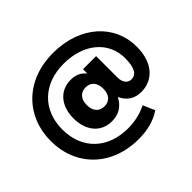

<svg xmlns="http://www.w3.org/2000/svg" viewBox="-176 -906 1244 1244"><g transform="rotate(-45 445.5 -284.0)"><path d="M403 -94C466 -94 512 -122 541 -179C568 -122 612 -94 673 -94C775 -94 859 -170 859 -324C859 -523 696 -678 445 -678C196 -678 32 -512 32 -284C32 -56 196 110 445 110C526 110 596 92 652 53L617 -28C570 -3 509 12 445 12C260 12 138 -104 138 -284C138 -464 260 -580 445 -580C631 -580 753 -473 753 -324C753 -235 728 -197 685 -197C652 -197 629 -224 629 -271V-466H509V-426C485 -457 452 -474 403 -474C307 -474 240 -401 240 -284C240 -167 307 -94 403 -94ZM438 -197C391 -197 362 -229 362 -284C362 -339 391 -371 438 -371C485 -371 513 -339 513 -284C513 -229 485 -197 438 -197Z"/></g></svg>

Font: Celebes ExtraBold
Style: Regular
Weight: 800
Designer: Anugrah Pasau
Foundry: Lafontype
Version: Version 1.000